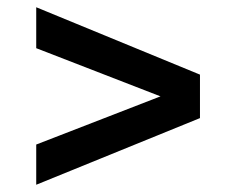

<svg xmlns="http://www.w3.org/2000/svg" viewBox="-20 -524 632 530"><path d="M80 -14V-125L423 -258L80 -391V-504L532 -318V-198Z"/></svg>

Font: Archivo SemiCondensed
Style: Bold
Weight: 680
Width: 4
Designer: Hector Gatti
Foundry: Omnibus-Type
Version: Version 2.001; ttfautohint (v1.8.3)